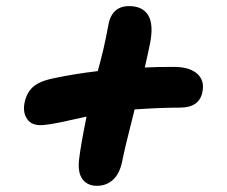

<svg xmlns="http://www.w3.org/2000/svg" viewBox="-20 -618 740 626"><path d="M116.2 -210Q83 -208.5 68.4 -230Q53.7 -251.5 60.1 -283.2Q66.4 -314.5 86.7 -333.7Q106.9 -353 154.8 -362.8Q221.2 -377 298.8 -386.2Q320.3 -463.4 332 -529.8Q341.8 -598.1 400.9 -598.1Q444.8 -598.1 463.1 -568.4Q481.4 -538.6 469.2 -476.1Q466.8 -463.4 460.9 -437.3Q455.1 -411.1 452.1 -397.9Q485.4 -399.9 546.9 -399.9Q597.7 -399.9 622.6 -377.9Q647.5 -356 640.1 -318.8Q630.4 -267.1 566.9 -267.1Q502.9 -267.1 418.9 -261.2Q385.7 -130.9 377.9 -89.8Q369.6 -50.8 348.1 -31.5Q326.7 -12.2 295.9 -12.2Q265.1 -12.2 249 -33.7Q232.9 -55.2 237.8 -98.1Q243.2 -144.5 262.2 -237.8Q245.1 -234.4 219.5 -228.5Q193.8 -222.7 179.9 -219.7Q166 -216.8 148.4 -213.9Q130.9 -210.9 116.2 -210Z"/></svg>

Font: Shantell Sans Irregular Bouncy
Style: Bold Italic
Weight: 700
Italic angle: -11.31°
Designer: Stephen Nixon, Anya Danilova, Shantell Martin
Foundry: Arrow Type
Version: Version 1.006;[9816181b4]